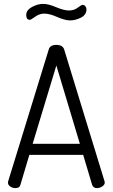

<svg xmlns="http://www.w3.org/2000/svg" viewBox="-20 -968 580 988"><path d="M59 0Q45 0 33 -8Q21 -16 21 -28Q21 -33 22 -35L231 -714Q238 -737 270 -737Q302 -737 310 -714L518 -35Q518 -34 518.5 -32Q519 -30 519 -29Q519 -17 506 -8.5Q493 0 479 0Q460 0 454 -17L408 -171H131L85 -17Q81 0 59 0ZM148 -228H391L270 -631ZM208 -898Q183 -898 161 -882Q139 -866 134 -866Q115 -866 115 -891Q115 -916 144.5 -932Q174 -948 203 -948Q229 -948 269 -931Q309 -914 335 -914Q361 -914 380 -928.5Q399 -943 405 -943Q414 -943 419.5 -935.5Q425 -928 425 -920Q425 -892 397 -877.5Q369 -863 341 -863Q314 -863 274.5 -880.5Q235 -898 208 -898Z"/></svg>

Font: Dosis
Style: Book
Weight: 400
Designer: EdgarTolentino, PabloImpallari, IginoMarini
Foundry: EdgarTolentino, PabloImpallari, IginoMarini
Version: Version 1.007